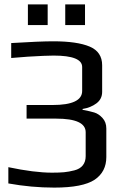

<svg xmlns="http://www.w3.org/2000/svg" viewBox="-20 -844 547 874"><path d="M356 -344Q389 -338 409 -332Q429 -326 446.5 -307Q464 -288 464 -259V-129Q464 -62 411 -26Q357 10 227 10Q123 10 18 -9V-83Q136 -58 217 -58Q250 -58 271.5 -60Q293 -62 318.5 -68.5Q344 -75 357 -91.5Q370 -108 370 -133V-242Q370 -304 236 -304H101V-366H219Q354 -366 354 -430V-539Q354 -591 224 -591Q189 -591 107 -586Q32 -580 31 -580V-648Q161 -656 223 -656Q331 -656 388 -632Q445 -608 445 -547V-426Q445 -393 419 -373.5Q393 -354 356 -348ZM197 -730H107V-824H197ZM367 -730H277V-824H367Z"/></svg>

Font: Gamestation Display
Style: Regular
Weight: 400
Designer: Jonas Hecksher
Foundry: Jonas Hecksher, Playtypeª, e-types AS
Version: Version 1.003